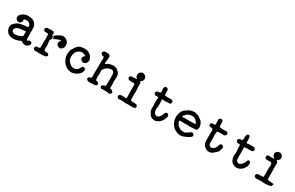

<svg xmlns="http://www.w3.org/2000/svg" viewBox="186 -1933 5098 3321"><g transform="rotate(30 2735.0 -272.5)"><path d="M122 -209 140 -224Q140 -226 155 -233Q189 -250 212.5 -254Q236 -258 241 -258.5Q246 -259 250 -260Q259 -261 259 -261Q258 -257 276 -263H277Q287 -265 297 -266.5Q307 -268 309.5 -268Q312 -268 324.5 -270Q337 -272 339 -272H344L355 -274L358 -276Q359 -278 359 -280L358 -281Q359 -294 357.5 -295.5Q356 -297 356 -299Q356 -313 347 -326Q329 -351 301 -358Q293 -360 290 -362Q287 -364 281.5 -363Q276 -362 259.5 -362Q243 -362 228 -355Q219 -352 222.5 -332Q226 -312 213 -292Q197 -268 169 -266L145 -270Q134 -272 121 -284Q91 -314 105 -356Q113 -377 138 -398Q142 -401 142.5 -401Q143 -401 145 -403Q147 -405 150.5 -407.5Q154 -410 153.5 -412Q153 -414 182.5 -427Q212 -440 237.5 -441.5Q263 -443 263 -442Q263 -441 283 -440.5Q303 -440 304.5 -439Q306 -438 315 -438Q342 -437 370 -418Q398 -399 401.5 -391.5Q405 -384 408 -384Q411 -384 422 -362Q433 -340 436 -319Q439 -298 437.5 -291.5Q436 -285 436.5 -276.5Q437 -268 438 -267.5Q439 -267 438.5 -182.5Q438 -98 439.5 -92Q441 -86 442 -79Q444 -67 452.5 -64.5Q461 -62 474 -73Q500 -94 521 -81Q543 -68 543 -45Q543 -34 535 -21Q518 5 490.5 16Q463 27 449.5 23Q436 19 430 19Q424 19 412.5 13Q401 7 391.5 -1.5Q382 -10 377.5 -9.5Q373 -9 366 -6Q359 -3 352.5 0Q346 3 339.5 5Q333 7 325 11.5Q317 16 290 22Q196 44 132 6Q111 -6 109 -10.5Q107 -15 104 -19Q101 -23 94 -33Q87 -43 85 -45Q83 -47 78 -59Q73 -71 71 -84Q69 -97 68 -97Q66 -98 68.5 -124.5Q71 -151 83 -169Q95 -187 96 -186.5Q97 -186 100.5 -190Q104 -194 104.5 -194Q105 -194 107.5 -196Q110 -198 116 -202.5Q122 -207 122 -209ZM351 -91Q358 -91 358 -99Q358 -107 359 -116Q359 -120 357 -138L358 -147V-142Q360 -143 360 -165.5Q360 -188 355.5 -190.5Q351 -193 348 -191Q345 -189 338 -188.5Q331 -188 328 -187.5Q325 -187 321 -186.5Q317 -186 304 -184.5Q291 -183 285.5 -182.5Q280 -182 272 -180.5Q264 -179 259.5 -178.5Q255 -178 253 -178H251Q252 -179 249.5 -178.5Q247 -178 240.5 -177.5Q234 -177 228 -175Q222 -173 219 -171Q216 -169 209 -167Q173 -156 157 -127Q148 -113 150 -101Q152 -89 155 -85Q160 -71 161.5 -71Q163 -71 169 -66Q184 -55 199 -52Q212 -50 218 -52Q274 -49 336 -84Q340 -87 342 -86.5Q344 -86 347 -88.5Q350 -91 351 -91Z M793 -351Q825 -374 825 -375Q825 -376 827.5 -377.5Q830 -379 833 -383L832 -382L830 -381Q830 -381 840 -388Q850 -395 853 -397V-396Q871 -407 873 -408Q875 -409 876 -410Q877 -411 884 -414Q891 -417 890.5 -417.5Q890 -418 896 -421Q902 -424 902 -424Q902 -424 907 -426.5Q912 -429 912.5 -429Q913 -429 917.5 -431Q922 -433 925 -434Q928 -435 928.5 -435.5Q929 -436 935 -437.5Q941 -439 941 -439.5Q941 -440 956 -441Q1005 -443 1045 -405Q1068 -383 1074 -355Q1084 -307 1067 -274Q1063 -265 1059 -262Q1055 -259 1046 -249Q1019 -223 985 -235Q951 -246 939.5 -279Q928 -312 955 -343Q961 -350 961 -353Q961 -361 942.5 -357Q924 -353 915 -348Q906 -343 902.5 -342.5Q899 -342 895.5 -341Q892 -340 889.5 -339Q887 -338 868 -328Q849 -318 843 -316.5Q837 -315 836 -315H832Q832 -315 830.5 -315.5Q829 -316 828.5 -315.5Q828 -315 828 -316Q827 -319 826 -318Q825 -317 824.5 -317.5Q824 -318 823 -326Q822 -334 822.5 -342.5Q823 -351 822.5 -352.5Q822 -354 816.5 -351Q811 -348 807 -346Q803 -344 805 -339Q815 -311 809 -299Q803 -287 798 -282Q783 -266 787.5 -241.5Q792 -217 793.5 -199.5Q795 -182 796 -177Q797 -172 797 -138.5Q797 -105 795 -98Q790 -79 803 -66Q808 -61 814 -60Q820 -59 821 -58Q822 -57 830 -56Q846 -55 855.5 -53.5Q865 -52 872 -51.5Q879 -51 888.5 -41Q898 -31 897 -19Q895 21 812 21Q807 21 803 22Q799 23 755 23Q711 23 702 20.5Q693 18 684 21Q662 27 647 19Q617 3 623 -26Q625 -36 635.5 -46.5Q646 -57 657.5 -58Q669 -59 672 -58Q675 -57 683 -57Q691 -57 691 -58Q691 -59 695 -59Q707 -59 711.5 -67Q716 -75 715.5 -121Q715 -167 715 -184Q715 -220 716 -224Q716 -223 716 -221L717 -222Q720 -238 718.5 -247Q717 -256 716.5 -256Q716 -256 716 -257Q716 -258 716 -262Q715 -268 715 -294.5Q715 -321 715 -326.5Q715 -332 715.5 -332Q716 -332 716 -333Q716 -337 715 -337Q714 -337 713 -339Q709 -349 681 -349Q653 -349 646 -350Q630 -352 622 -363Q613 -376 612 -384L614 -395Q614 -395 615 -398.5Q616 -402 616.5 -402.5Q617 -403 619 -407Q628 -422 639.5 -424.5Q651 -427 671 -427Q691 -427 691.5 -428Q692 -429 697 -429Q702 -429 702.5 -430Q703 -431 729 -431Q762 -431 767 -428.5Q772 -426 774 -425Q776 -424 777 -423Q778 -422 777.5 -421.5Q777 -421 782 -416Q795 -403 788 -366Q785 -346 790 -349L795 -350L794 -351Z M1226 -363 1229 -367Q1229 -367 1231 -369Q1233 -371 1233 -371.5Q1233 -372 1235.5 -375Q1238 -378 1237.5 -378.5Q1237 -379 1243 -384.5Q1249 -390 1249 -390.5Q1249 -391 1253 -395Q1257 -399 1256 -399Q1255 -399 1266 -407.5Q1277 -416 1286.5 -420.5Q1296 -425 1300.5 -427Q1305 -429 1309 -430.5Q1313 -432 1317 -433Q1324 -435 1324.5 -434Q1325 -433 1329.5 -434.5Q1334 -436 1343 -436.5Q1352 -437 1365 -438.5Q1378 -440 1384.5 -439.5Q1391 -439 1398.5 -439.5Q1406 -440 1408 -440H1409Q1432 -440 1447.5 -432.5Q1463 -425 1472 -421.5Q1481 -418 1501.5 -403Q1522 -388 1527 -377Q1528 -375 1534.5 -365.5Q1541 -356 1545.5 -346Q1550 -336 1550 -337Q1560 -310 1558.5 -302Q1557 -294 1557 -288.5Q1557 -283 1553 -270Q1547 -252 1529 -235Q1500 -209 1465 -221Q1439 -230 1428 -253Q1422 -266 1422 -278L1423 -283L1424 -284Q1426 -293 1427 -294.5Q1428 -296 1430 -302Q1437 -315 1446 -321Q1455 -327 1457.5 -330Q1460 -333 1454.5 -338Q1449 -343 1443 -344.5Q1437 -346 1427 -351Q1379 -375 1326 -347Q1312 -340 1297 -325Q1282 -310 1277 -300.5Q1272 -291 1269 -288.5Q1266 -286 1265.5 -282Q1265 -278 1261 -266Q1253 -242 1253 -226Q1253 -210 1252 -207Q1250 -192 1256.5 -165.5Q1263 -139 1266 -133Q1269 -127 1278.5 -116Q1288 -105 1289 -105Q1290 -105 1299 -95Q1337 -52 1390 -51Q1441 -50 1476 -93Q1484 -104 1491 -119Q1507 -155 1533 -155Q1546 -155 1557.5 -145Q1569 -135 1571.5 -125Q1574 -115 1572.5 -112Q1571 -109 1570.5 -105.5Q1570 -102 1569 -98.5Q1568 -95 1568 -92Q1566 -80 1560 -70.5Q1554 -61 1548.5 -51.5Q1543 -42 1537 -35.5Q1531 -29 1528 -27.5Q1525 -26 1521 -22Q1513 -15 1503.5 -9.5Q1494 -4 1491 -2Q1488 0 1486 1.5Q1484 3 1473.5 9.5Q1463 16 1444.5 20.5Q1426 25 1423 26Q1420 27 1414.5 27.5Q1409 28 1404 29.5Q1399 31 1389 31Q1329 31 1280 -2Q1259 -16 1259 -17.5Q1259 -19 1259 -20Q1259 -21 1254 -25Q1249 -29 1248 -28.5Q1247 -28 1237 -39Q1210 -70 1207 -81Q1207 -82 1205.5 -83Q1204 -84 1197 -100Q1181 -133 1178 -152Q1175 -171 1174 -176Q1173 -181 1172 -202.5Q1171 -224 1172 -225Q1173 -226 1175 -238Q1179 -285 1185 -293Q1186 -293 1189 -300Q1192 -307 1192 -307.5Q1192 -308 1194 -311.5Q1196 -315 1196.5 -315.5Q1197 -316 1198.5 -319Q1200 -322 1201.5 -324Q1203 -326 1204 -328Q1205 -330 1206 -331.5Q1207 -333 1209 -335.5Q1211 -338 1211.5 -338.5Q1212 -339 1212 -339.5Q1212 -340 1214.5 -342.5Q1217 -345 1221 -352.5Q1225 -360 1225.5 -361Q1226 -362 1226 -363Z M1976 -48 1996 -56Q1999 -56 2002 -57L2003 -58Q2003 -59 2005 -59Q2022 -59 2027 -74Q2028 -77 2028 -145Q2028 -213 2029 -213Q2030 -213 2030 -218Q2030 -223 2030 -229Q2030 -235 2029 -237.5Q2028 -240 2028 -269.5Q2028 -299 2026.5 -310Q2025 -321 2021 -326.5Q2017 -332 2014.5 -335Q2012 -338 2008 -342H2009H2010Q2009 -345 2002.5 -349.5Q1996 -354 1995.5 -354Q1995 -354 1994 -355Q1993 -356 1984 -358Q1969 -362 1960.5 -359.5Q1952 -357 1944 -356Q1901 -349 1866 -318Q1863 -315 1854 -307Q1845 -299 1836.5 -285Q1828 -271 1827 -271Q1823 -271 1823 -253.5Q1823 -236 1824 -234.5Q1825 -233 1825.5 -202Q1826 -171 1825 -166.5Q1824 -162 1823 -153Q1822 -144 1821.5 -139.5Q1821 -135 1822 -128Q1823 -121 1823.5 -114Q1824 -107 1824.5 -104.5Q1825 -102 1825.5 -89Q1826 -76 1827 -72Q1830 -61 1846 -59Q1877 -56 1889 -32Q1892 -26 1892 -14.5Q1892 -3 1883 5Q1869 19 1852 18.5Q1835 18 1825 19Q1815 20 1811 20.5Q1807 21 1806 22Q1805 23 1782.5 23Q1760 23 1754 23Q1741 23 1739 22H1738Q1738 21 1729 21Q1712 19 1701.5 10Q1691 1 1688.5 -3Q1686 -7 1686 -7L1683 -16Q1684 -32 1690 -40Q1694 -45 1693 -43Q1702 -49 1702 -49Q1702 -48 1704.5 -50Q1707 -52 1709 -53L1719 -56Q1739 -58 1741 -59.5Q1743 -61 1742 -65L1737 -64Q1743 -71 1743.5 -78.5Q1744 -86 1744 -216Q1744 -346 1745.5 -347Q1747 -348 1745 -357Q1745 -358 1745 -358L1744 -375L1745 -391L1747 -411Q1747 -423 1748 -426.5Q1749 -430 1748.5 -437.5Q1748 -445 1747.5 -450.5Q1747 -456 1747 -456L1744 -475Q1744 -475 1744 -474Q1740 -483 1734 -485.5Q1728 -488 1716 -489.5Q1704 -491 1694 -500Q1664 -530 1691 -557Q1702 -568 1709.5 -569.5Q1717 -571 1739.5 -571Q1762 -571 1771 -571Q1808 -572 1822 -543Q1826 -536 1826 -511Q1826 -486 1825 -483Q1824 -480 1824 -476.5Q1824 -473 1823.5 -467.5Q1823 -462 1822 -456Q1820 -439 1817 -425.5Q1814 -412 1819 -388Q1820 -381 1824.5 -384Q1829 -387 1829 -387.5Q1829 -388 1832 -390Q1835 -392 1835 -392.5Q1835 -393 1838 -394.5Q1841 -396 1841.5 -397Q1842 -398 1846.5 -400.5Q1851 -403 1853 -404Q1880 -425 1930 -431Q1935 -432 1940 -433Q1959 -438 1972.5 -435Q1986 -432 2000 -430Q2035 -424 2058 -400Q2062 -395 2071 -388.5Q2080 -382 2085 -375Q2090 -368 2090.5 -367.5Q2091 -367 2093.5 -362Q2096 -357 2097 -356.5Q2098 -356 2102 -345Q2110 -323 2110 -278.5Q2110 -234 2109 -230.5Q2108 -227 2108 -223Q2108 -219 2106.5 -208Q2105 -197 2106 -190.5Q2107 -184 2108 -176Q2109 -168 2109.5 -166.5Q2110 -165 2110 -123Q2110 -81 2110.5 -75.5Q2111 -70 2116 -65Q2119 -63 2137.5 -58Q2156 -53 2162.5 -46.5Q2169 -40 2172.5 -34Q2176 -28 2177.5 -26.5Q2179 -25 2179 -18Q2179 -11 2176.5 -5Q2174 1 2167 8Q2151 26 2137 21Q2136 21 2125 20Q2114 19 2101 16.5Q2088 14 2051 14Q2014 14 2007 15.5Q2000 17 1989.5 17.5Q1979 18 1969.5 9.5Q1960 1 1957.5 -5Q1955 -11 1955 -18Q1955 -25 1956 -28.5Q1957 -32 1958 -32Q1958 -32 1962 -36Q1973 -48 1976 -48Z M2430 -55 2436 -56Q2441 -56 2442 -62Q2443 -68 2443.5 -72Q2444 -76 2444 -86.5Q2444 -97 2442.5 -98Q2441 -99 2441 -216.5Q2441 -334 2438 -340Q2435 -346 2428.5 -348Q2422 -350 2378.5 -350Q2335 -350 2326.5 -351.5Q2318 -353 2310 -361Q2295 -376 2295 -390Q2295 -404 2297.5 -405.5Q2300 -407 2305 -414Q2310 -421 2319.5 -425Q2329 -429 2355 -429.5Q2381 -430 2383.5 -430.5Q2386 -431 2404 -431.5Q2422 -432 2425.5 -432.5Q2429 -433 2429.5 -435.5Q2430 -438 2427.5 -441Q2425 -444 2420 -450Q2401 -469 2403 -476Q2403 -477 2402 -482.5Q2401 -488 2401 -490Q2401 -492 2400 -498Q2397 -518 2402 -532Q2407 -546 2423 -560Q2452 -584 2488 -577Q2515 -571 2529 -552Q2540 -537 2545 -516Q2548 -508 2547 -493Q2543 -460 2509 -438Q2501 -433 2501.5 -429.5Q2502 -426 2510.5 -416.5Q2519 -407 2520 -398Q2521 -389 2519 -374Q2517 -359 2517.5 -350Q2518 -341 2518.5 -330Q2519 -319 2519.5 -316Q2520 -313 2521 -304.5Q2522 -296 2522.5 -294.5Q2523 -293 2523.5 -247.5Q2524 -202 2522.5 -198.5Q2521 -195 2521 -184.5Q2521 -174 2522.5 -174Q2524 -174 2523.5 -126Q2523 -78 2524 -74Q2525 -70 2529.5 -65.5Q2534 -61 2537.5 -60Q2541 -59 2564 -59Q2587 -59 2590.5 -57Q2594 -55 2611 -55Q2638 -55 2648 -49Q2667 -35 2667 -14Q2667 4 2649 16Q2641 21 2632.5 22Q2624 23 2586 23Q2548 23 2543.5 21.5Q2539 20 2526.5 20.5Q2514 21 2513 22Q2512 23 2478 23Q2444 23 2443 22Q2442 21 2433 20Q2424 19 2410 17.5Q2396 16 2388 16.5Q2380 17 2380 17Q2380 17 2371.5 18Q2363 19 2360.5 19Q2358 19 2348.5 20Q2339 21 2334 22Q2324 25 2310 11Q2288 -10 2296 -28.5Q2304 -47 2316 -52.5Q2328 -58 2343 -59Q2389 -60 2389.5 -58.5Q2390 -57 2398.5 -56Q2407 -55 2411 -54.5Q2415 -54 2421 -54Q2427 -54 2427.5 -54.5Q2428 -55 2430 -55Z M2986 -542Q2989 -534 2988.5 -490.5Q2988 -447 2990 -443Q2996 -432 3004.5 -431Q3013 -430 3013.5 -429.5Q3014 -429 3017 -429H3019L3036 -430L3053 -429H3052Q3064 -424 3077.5 -427Q3091 -430 3093 -430Q3130 -431 3139 -427L3146 -423Q3146 -423 3151 -417Q3162 -405 3161 -391Q3160 -370 3153 -363Q3140 -351 3127 -352Q3098 -354 3092 -352Q3088 -351 3079 -350Q3036 -345 3034 -349Q3033 -350 3024 -350.5Q3015 -351 3010 -351Q2990 -353 2987 -352Q2979 -348 2987 -306Q2988 -301 2988 -256.5Q2988 -212 2987.5 -207.5Q2987 -203 2986.5 -197.5Q2986 -192 2984.5 -184Q2983 -176 2982 -169Q2981 -162 2980 -158Q2979 -154 2980 -146Q2981 -138 2982 -130Q2983 -122 2983.5 -119.5Q2984 -117 2985.5 -108.5Q2987 -100 2991 -92Q2995 -84 2996 -82Q2997 -80 2997.5 -80.5Q2998 -81 3002.5 -74.5Q3007 -68 3020 -59Q3047 -41 3079 -62Q3121 -90 3135 -147Q3141 -170 3156 -181Q3158 -183 3159 -183Q3160 -183 3161 -184.5Q3162 -186 3171.5 -188Q3181 -190 3191 -186Q3226 -169 3216 -131Q3215 -128 3212 -117Q3201 -74 3179.5 -45.5Q3158 -17 3146 -8Q3134 1 3132.5 1.5Q3131 2 3126 4.5Q3121 7 3117.5 8.5Q3114 10 3110 13Q3106 16 3104 17Q3102 18 3101.5 18.5Q3101 19 3100.5 19Q3100 19 3091 24.5Q3082 30 3059.5 31Q3037 32 3034 30.5Q3031 29 3025 28L3006 25Q2999 22 2998 22Q2996 22 2992 20Q2988 17 2980 13Q2962 3 2948 -20Q2946 -24 2944 -27.5Q2942 -31 2938 -39Q2934 -47 2930 -52Q2918 -67 2915 -80.5Q2912 -94 2911 -95.5Q2910 -97 2909.5 -110.5Q2909 -124 2909 -128Q2909 -132 2909 -135Q2909 -138 2909 -141Q2909 -147 2909.5 -147Q2910 -147 2910.5 -156.5Q2911 -166 2911.5 -168Q2912 -170 2912 -175.5Q2912 -181 2911.5 -182.5Q2911 -184 2910.5 -191Q2910 -198 2909 -198L2907 -211Q2906 -211 2906.5 -263Q2907 -315 2908 -315.5Q2909 -316 2909 -321Q2909 -326 2910.5 -337Q2912 -348 2908 -349.5Q2904 -351 2887.5 -350.5Q2871 -350 2865 -349Q2849 -346 2836 -358Q2815 -377 2820 -397Q2828 -429 2871 -430Q2890 -430 2896.5 -433Q2903 -436 2906 -446Q2906 -446 2907 -446L2909 -458Q2910 -459 2910 -465.5Q2910 -472 2909.5 -472.5Q2909 -473 2909 -478Q2909 -483 2908 -483Q2907 -483 2906.5 -505Q2906 -527 2907 -534.5Q2908 -542 2911.5 -547.5Q2915 -553 2920.5 -559Q2926 -565 2928 -565.5Q2930 -566 2940 -569Q2950 -572 2959.5 -566.5Q2969 -561 2969.5 -561Q2970 -561 2977 -554Q2984 -547 2986 -542Z M3407 -367 3424 -381Q3424 -380 3427.5 -382.5Q3431 -385 3433 -386Q3435 -387 3436 -388Q3437 -389 3437 -389Q3445 -390 3450 -395Q3455 -400 3457 -401Q3459 -402 3461.5 -404.5Q3464 -407 3465.5 -407.5Q3467 -408 3472.5 -412Q3478 -416 3488.5 -420.5Q3499 -425 3504 -427Q3521 -434 3539 -435.5Q3557 -437 3560 -438Q3587 -443 3601 -439Q3615 -435 3620 -433.5Q3625 -432 3630.5 -430Q3636 -428 3638.5 -428Q3641 -428 3658 -421.5Q3675 -415 3687.5 -405Q3700 -395 3714 -386.5Q3728 -378 3738 -367Q3748 -356 3750.5 -355Q3753 -354 3763 -334Q3773 -314 3775.5 -307Q3778 -300 3782 -290Q3792 -266 3784 -227Q3780 -202 3760 -192Q3753 -188 3736 -187.5Q3719 -187 3714 -187Q3698 -185 3695 -184Q3692 -183 3637 -183Q3582 -183 3579.5 -183.5Q3577 -184 3574.5 -185Q3572 -186 3562 -186Q3552 -186 3544 -183H3502Q3459 -183 3449 -185Q3439 -187 3434 -185.5Q3429 -184 3428 -171Q3427 -158 3435 -140Q3449 -112 3454 -109Q3459 -106 3467 -96Q3487 -71 3517 -58.5Q3547 -46 3565 -47.5Q3583 -49 3584 -48Q3588 -47 3593.5 -48Q3599 -49 3600.5 -48.5Q3602 -48 3612.5 -50.5Q3623 -53 3624 -54Q3625 -55 3627 -56Q3629 -57 3630 -58L3640 -65Q3640 -65 3651 -71.5Q3662 -78 3682 -92.5Q3702 -107 3709 -111Q3732 -122 3753 -101Q3763 -91 3765 -77.5Q3767 -64 3758.5 -53Q3750 -42 3744.5 -38Q3739 -34 3732 -29.5Q3725 -25 3716 -20Q3707 -15 3696 -8.5Q3685 -2 3670.5 3Q3656 8 3641 15.5Q3626 23 3619 24.5Q3612 26 3607 27.5Q3602 29 3596.5 30Q3591 31 3587 32Q3577 36 3553.5 33.5Q3530 31 3525 29Q3520 27 3515 25.5Q3510 24 3507.5 23Q3505 22 3499 19.5Q3493 17 3486.5 13.5Q3480 10 3469 6Q3458 2 3450 -3.5Q3442 -9 3435 -12.5Q3428 -16 3412.5 -32.5Q3397 -49 3396.5 -51.5Q3396 -54 3394 -57Q3389 -65 3387 -65.5Q3385 -66 3381 -73.5Q3377 -81 3372 -89.5Q3367 -98 3359 -121Q3339 -180 3345.5 -231.5Q3352 -283 3368 -315Q3384 -347 3386 -346.5Q3388 -346 3392 -351.5Q3396 -357 3396.5 -357Q3397 -357 3401.5 -362Q3406 -367 3407 -367ZM3461 -262 3475 -264Q3475 -265 3476 -265Q3477 -265 3480.5 -265Q3484 -265 3489.5 -265Q3495 -265 3505.5 -265Q3516 -265 3521 -265Q3533 -265 3549.5 -263Q3566 -261 3568.5 -263Q3571 -265 3628 -265Q3685 -265 3692 -268Q3705 -273 3688.5 -298Q3672 -323 3645 -341Q3642 -343 3644 -343L3643 -345Q3641 -346 3637 -348.5Q3633 -351 3629 -353Q3617 -360 3603.5 -360.5Q3590 -361 3572 -361Q3554 -361 3539 -357Q3524 -353 3517.5 -350Q3511 -347 3510.5 -347Q3510 -347 3498.5 -340.5Q3487 -334 3482 -329Q3477 -324 3474 -321.5Q3471 -319 3467 -314L3451 -299Q3447 -294 3446 -293Q3441 -289 3437 -278Q3433 -267 3434.5 -264Q3436 -261 3448.5 -261.5Q3461 -262 3461 -262Z M4003 -315 4000 -329Q4000 -334 3995.5 -339.5Q3991 -345 3988 -346.5Q3985 -348 3985 -348.5Q3985 -349 3973 -350.5Q3961 -352 3956.5 -353Q3952 -354 3945 -355Q3930 -358 3924 -366Q3918 -374 3918 -374Q3914 -373 3913.5 -384.5Q3913 -396 3916 -401.5Q3919 -407 3922 -411.5Q3925 -416 3925.5 -415.5Q3926 -415 3931 -419Q3936 -423 3936.5 -422.5Q3937 -422 3941.5 -423.5Q3946 -425 3956 -424Q3966 -423 3974 -424Q3982 -425 3991.5 -425.5Q4001 -426 4002.5 -429Q4004 -432 4004.5 -454.5Q4005 -477 4004 -478Q4003 -479 4003 -484.5Q4003 -490 4002 -490.5Q4001 -491 4001 -511.5Q4001 -532 4002 -539Q4003 -546 4007.5 -551Q4012 -556 4012.5 -556Q4013 -556 4017 -559.5Q4021 -563 4021.5 -563Q4022 -563 4027.5 -565.5Q4033 -568 4039.5 -568Q4046 -568 4046 -569Q4046 -569 4059 -566Q4059 -568 4069 -558.5Q4079 -549 4078 -547.5Q4077 -546 4078 -542Q4079 -538 4079 -529L4081 -512Q4081 -510 4081.5 -506.5Q4082 -503 4082.5 -474.5Q4083 -446 4085 -440Q4091 -430 4102.5 -430Q4114 -430 4114.5 -429Q4115 -428 4124.5 -427Q4134 -426 4143 -425Q4155 -423 4172.5 -425Q4190 -427 4201.5 -427Q4213 -427 4219.5 -428Q4226 -429 4233.5 -426.5Q4241 -424 4249 -416Q4275 -389 4249 -362Q4239 -352 4230.5 -350Q4222 -348 4207.5 -348Q4193 -348 4186.5 -349.5Q4180 -351 4173 -349.5Q4166 -348 4135.5 -348Q4105 -348 4099.5 -347Q4094 -346 4089 -341Q4084 -336 4083 -328.5Q4082 -321 4082 -313.5Q4082 -306 4081 -303.5Q4080 -301 4080 -292.5Q4080 -284 4079 -279.5Q4078 -275 4079 -266.5Q4080 -258 4080.5 -250.5Q4081 -243 4081.5 -240Q4082 -237 4082 -193.5Q4082 -150 4082.5 -133.5Q4083 -117 4082 -113Q4080 -98 4086.5 -88Q4093 -78 4096 -72Q4102 -60 4118 -54L4114 -58Q4153 -38 4193 -79Q4197 -83 4197 -82L4199 -83Q4203 -85 4205 -89.5Q4207 -94 4206.5 -94Q4206 -94 4214.5 -107Q4223 -120 4228 -142.5Q4233 -165 4245 -177Q4257 -189 4270 -189Q4294 -188 4307 -165Q4315 -153 4311 -136Q4301 -94 4288.5 -71Q4276 -48 4273.5 -46.5Q4271 -45 4267 -40.5Q4263 -36 4255.5 -30Q4248 -24 4242 -20Q4236 -16 4225 -5Q4214 6 4203.5 12.5Q4193 19 4190 21Q4185 25 4156 30Q4115 38 4075 15Q4036 -6 4020.5 -38.5Q4005 -71 4003.5 -87.5Q4002 -104 4002 -105.5Q4002 -107 4003 -106Q4003 -112 4002 -117Q4001 -122 4001 -203.5Q4001 -285 4001.5 -285.5Q4002 -286 4002.5 -291Q4003 -296 4003.5 -296Q4004 -296 4004 -303Q4004 -310 4003.5 -310.5Q4003 -311 4003 -315Z M4553 -532 4555 -539Q4555 -539 4556 -541Q4557 -543 4562.5 -551.5Q4568 -560 4571.5 -562Q4575 -564 4575 -565Q4575 -566 4583.5 -567.5Q4592 -569 4602 -564Q4612 -559 4616.5 -548Q4621 -537 4622.5 -517Q4624 -497 4624.5 -486Q4625 -475 4625.5 -453.5Q4626 -432 4626 -430Q4628 -422 4640 -423.5Q4652 -425 4655 -426Q4665 -427 4671.5 -427.5Q4678 -428 4678 -429Q4678 -430 4682.5 -430Q4687 -430 4727 -430Q4767 -430 4775.5 -428.5Q4784 -427 4793 -418Q4809 -403 4809 -388Q4809 -373 4797 -362.5Q4785 -352 4778.5 -350Q4772 -348 4712 -348Q4652 -348 4646 -347.5Q4640 -347 4633 -340V-342Q4633 -344 4632 -344Q4628 -344 4627.5 -329Q4627 -314 4628 -310.5Q4629 -307 4629 -215Q4629 -123 4628.5 -118Q4628 -113 4630.5 -98.5Q4633 -84 4635 -82Q4637 -80 4640.5 -75Q4644 -70 4644.5 -71Q4645 -72 4651 -66Q4689 -29 4738 -77Q4751 -89 4760 -105L4761 -106Q4762 -104 4765 -110L4766 -112Q4768 -115 4768.5 -115Q4769 -115 4770.5 -118.5Q4772 -122 4772.5 -122.5Q4773 -123 4774 -125.5Q4775 -128 4777 -129Q4779 -130 4779 -135L4792 -168Q4792 -170 4796.5 -174.5Q4801 -179 4802.5 -179.5Q4804 -180 4804.5 -181Q4805 -182 4808.5 -183Q4812 -184 4812 -184Q4815 -187 4824.5 -184.5Q4834 -182 4840.5 -174.5Q4847 -167 4848 -160.5Q4849 -154 4851 -147Q4854 -134 4850 -118Q4846 -102 4843 -86.5Q4840 -71 4812.5 -34.5Q4785 2 4738 22Q4723 28 4718 28Q4713 28 4707 29.5Q4701 31 4678 31.5Q4655 32 4624 16Q4555 -18 4548 -114Q4546 -156 4547.5 -159Q4549 -162 4549.5 -167.5Q4550 -173 4551 -178Q4555 -201 4552.5 -219.5Q4550 -238 4549.5 -244.5Q4549 -251 4548.5 -251Q4548 -251 4547.5 -291.5Q4547 -332 4544 -338Q4540 -346 4519 -349Q4491 -344 4477.5 -357.5Q4464 -371 4462 -377Q4457 -399 4468 -411Q4479 -423 4486.5 -426Q4494 -429 4515 -429.5Q4536 -430 4541 -435.5Q4546 -441 4546.5 -445Q4547 -449 4547.5 -476Q4548 -503 4549 -504Q4550 -505 4550 -510Q4550 -515 4550.5 -515.5Q4551 -516 4552 -524Q4553 -532 4553 -532Z M5173 -564Q5214 -584 5248 -558Q5277 -536 5277 -502Q5277 -482 5267.5 -466.5Q5258 -451 5250.5 -446Q5243 -441 5234.5 -437Q5226 -433 5224.5 -431.5Q5223 -430 5226 -429Q5231 -427 5236 -423.5Q5241 -420 5246.5 -415Q5252 -410 5255 -401.5Q5258 -393 5258 -353.5Q5258 -314 5256 -306.5Q5254 -299 5255 -284.5Q5256 -270 5257 -267.5Q5258 -265 5258.5 -172Q5259 -79 5259.5 -74Q5260 -69 5265.5 -64Q5271 -59 5272.5 -59Q5274 -59 5275.5 -58Q5277 -57 5285.5 -56Q5294 -55 5297.5 -54.5Q5301 -54 5310 -53.5Q5319 -53 5319.5 -53Q5320 -53 5328.5 -51.5Q5337 -50 5344 -48.5Q5351 -47 5359 -48Q5386 -50 5388 -31Q5389 -29 5389.5 -28Q5390 -27 5389 -27Q5388 -27 5388 -26Q5388 -25 5386.5 -24Q5385 -23 5385.5 -22Q5386 -21 5385 -21Q5381 -21 5381 -20Q5381 -19 5380 -19Q5379 -19 5377 -18.5Q5375 -18 5375 -8Q5375 9 5343 14Q5339 15 5330.5 16.5Q5322 18 5320 18Q5318 18 5310.5 19Q5303 20 5295.5 20.5Q5288 21 5285.5 22Q5283 23 5248 23H5212Q5206 21 5198 20.5Q5190 20 5185.5 19.5Q5181 19 5163.5 19.5Q5146 20 5141.5 20.5Q5137 21 5129 21Q5121 21 5117 22Q5113 23 5097.5 23Q5082 23 5078.5 22Q5075 21 5068 20.5Q5061 20 5056 17Q5033 6 5033 -18Q5033 -28 5036.5 -33.5Q5040 -39 5041.5 -43Q5043 -47 5051.5 -51.5Q5060 -56 5061 -56Q5064 -59 5112 -59Q5160 -59 5165.5 -61.5Q5171 -64 5173.5 -68.5Q5176 -73 5176.5 -89Q5177 -105 5177 -106Q5182 -112 5179 -120Q5176 -128 5176 -197Q5176 -266 5177 -266.5Q5178 -267 5178.5 -271Q5179 -275 5180 -281Q5181 -287 5179.5 -299Q5178 -311 5177 -311Q5176 -311 5176 -323.5Q5176 -336 5170 -342.5Q5164 -349 5149 -349.5Q5134 -350 5129 -351.5Q5124 -353 5116 -351.5Q5108 -350 5086 -350Q5064 -350 5057 -353Q5050 -356 5046 -360.5Q5042 -365 5042 -365Q5042 -365 5039 -369Q5034 -377 5034 -390Q5034 -408 5047 -419Q5050 -422 5050 -423.5Q5050 -425 5061 -428L5082 -429L5102 -427Q5107 -423 5133 -425.5Q5159 -428 5169 -428.5Q5179 -429 5179 -431.5Q5179 -434 5170 -439.5Q5161 -445 5151 -456.5Q5141 -468 5139 -478.5Q5137 -489 5135.5 -491Q5134 -493 5134 -501Q5134 -509 5133 -510V-509H5132Q5131 -518 5135 -524V-522Q5137 -526 5139 -530Q5144 -543 5151 -549.5Q5158 -556 5158 -556Q5158 -556 5160.5 -557.5Q5163 -559 5163.5 -559Q5164 -559 5165.5 -560Q5167 -561 5167.5 -561.5Q5168 -562 5173 -564Z"/></g></svg>

Font: TT2020 Style E
Style: Regular
Weight: 400
Version: Version 00.2